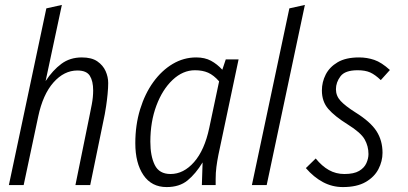

<svg xmlns="http://www.w3.org/2000/svg" viewBox="-20 -751 1657 779"><path d="M16 0 168 -717 231 -731 165 -422Q194 -466 229 -492Q264 -518 312 -518Q352 -518 375 -502Q398 -486 408.5 -462.5Q419 -439 419 -414Q419 -395 416.5 -369Q414 -343 410.5 -320Q407 -297 405 -287L346 0H286L344 -285Q347 -299 352.5 -328Q358 -357 358 -384Q358 -422 344.5 -443.5Q331 -465 294 -465Q240 -465 197 -416.5Q154 -368 135 -278L76 0Z M529 -170Q529 -244 548.5 -307.5Q568 -371 602 -418Q636 -465 680.5 -491.5Q725 -518 776 -518Q811 -518 836 -504.5Q861 -491 882 -468L896 -510H948L866 -122Q861 -97 858 -73.5Q855 -50 855 -25V0H799L802 -92Q774 -46 741 -19Q708 8 656 8Q595 8 562 -40.5Q529 -89 529 -170ZM590 -176Q590 -118 608 -81.5Q626 -45 672 -45Q725 -45 767.5 -93.5Q810 -142 829 -232L869 -421Q847 -446 824.5 -456Q802 -466 771 -466Q722 -466 680.5 -427Q639 -388 614.5 -322.5Q590 -257 590 -176Z M1002 0 1154 -717 1217 -731 1062 0Z M1221 -69 1261 -108Q1286 -77 1314.5 -61Q1343 -45 1377 -45Q1416 -45 1437 -57.5Q1458 -70 1466.5 -89Q1475 -108 1475 -126Q1475 -158 1459.5 -185.5Q1444 -213 1391 -246Q1338 -279 1312 -309Q1286 -339 1286 -384Q1286 -418 1301.5 -448.5Q1317 -479 1350 -498.5Q1383 -518 1437 -518Q1469 -518 1498.5 -508Q1528 -498 1562 -467L1525 -426Q1502 -448 1482 -457Q1462 -466 1431 -466Q1380 -466 1361.5 -441.5Q1343 -417 1343 -389Q1343 -362 1362 -341.5Q1381 -321 1422 -295Q1483 -257 1507.5 -219Q1532 -181 1532 -131Q1532 -97 1515.5 -65Q1499 -33 1463.5 -12.5Q1428 8 1371 8Q1328 8 1290.5 -12Q1253 -32 1221 -69Z"/></svg>

Font: Radio Canada Condensed Light
Style: Italic
Weight: 300
Width: 3
Italic angle: -12°
Designer: Charles Daoud, Etienne Aubert Bonn, Alexandre Saumier Demers, Jacques Le Bailly
Foundry: Radio-Canada
Version: Version 2.104; ttfautohint (v1.8.4.7-5d5b);gftools[0.9.28.de